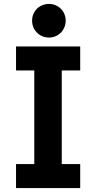

<svg xmlns="http://www.w3.org/2000/svg" viewBox="-20 -956 489 976"><path d="M61.5 -122.1H154.3V-597.7H61.5V-719.7H387.7V-597.7H293.9V-122.1H387.7V0H61.5ZM143.1 -851.1Q143.1 -874.5 154.3 -894Q165.5 -913.6 185.3 -924.8Q205.1 -936 229 -936Q252.4 -936 272 -924.8Q291.5 -913.6 302.7 -894Q314 -874.5 314 -851.1Q314 -827.6 302.7 -807.9Q291.5 -788.1 272 -776.6Q252.4 -765.1 229 -765.1Q205.1 -765.1 185.3 -776.6Q165.5 -788.1 154.3 -807.9Q143.1 -827.6 143.1 -851.1Z"/></svg>

Font: Reddit Sans Fudge
Style: Bold
Weight: 700
Designer: Stephen Hutchings
Foundry: Reddit
Version: Version 1.013